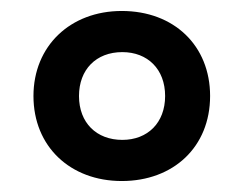

<svg xmlns="http://www.w3.org/2000/svg" viewBox="-20 -810 445 350"><path d="M202 -480C296 -480 363 -542 363 -635C363 -727 297 -790 202 -790C108 -790 41 -726 41 -635C41 -543 108 -480 202 -480ZM203 -555C156 -555 124 -586 124 -635C124 -683 155 -715 203 -715C249 -715 281 -684 281 -635C281 -586 249 -555 203 -555Z"/></svg>

Font: Noto Sans Malayalam UI SemiCondensed SemiBold
Style: Regular
Weight: 600
Width: 4
Designer: Jelle Bosma - Monotype Design Team
Foundry: Monotype Imaging Inc.
Version: Version 2.104